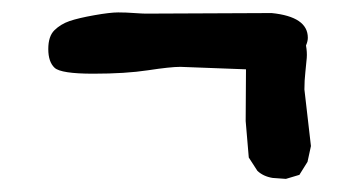

<svg xmlns="http://www.w3.org/2000/svg" viewBox="-20 -377 573 303"><path d="M465.8 -317.4Q465.8 -312 462.9 -305.2Q464.8 -294.9 464.1 -285.6Q463.4 -276.4 461.9 -263.2Q460.4 -250 460.4 -235.8L470.7 -146.5L465.3 -121.6L453.1 -102.1L452.6 -101.1L431.2 -94.7L410.2 -96.2Q395.5 -98.6 386.2 -107.4L372.6 -128.4L367.7 -186L368.2 -267.6L264.6 -271.5Q249 -271.5 213.6 -266.1Q178.2 -260.7 127.2 -260.7Q76.2 -260.7 66.2 -270Q56.2 -279.3 56.2 -299.6Q56.2 -319.8 65.9 -329.3Q75.7 -338.9 89.8 -343.8Q104 -348.6 128.9 -353Q153.8 -357.4 166.5 -357.4Q179.2 -357.4 192.1 -356.4Q205.1 -355.5 210 -355.5L408.7 -356.4Q465.8 -350.6 465.8 -317.4Z"/></svg>

Font: Drukaatie burti
Style: Bold
Weight: 700
Version: Version 0.14